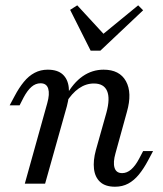

<svg xmlns="http://www.w3.org/2000/svg" viewBox="-20 -686 608 717"><path d="M409.7 11.3Q373.4 11.3 354 -6.5Q334.7 -24.2 331 -55.2Q327.4 -86.3 337.9 -125L377.4 -265.3Q391.9 -318.5 379.8 -346.4Q367.7 -374.2 330.6 -374.2Q300.8 -374.2 274.6 -356Q248.4 -337.9 226.6 -302.4L225.8 -326.6Q253.2 -376.6 288.7 -401.2Q324.2 -425.8 366.9 -425.8Q426.6 -425.8 450.4 -382.7Q474.2 -339.5 454 -268.5L411.3 -113.7Q401.6 -79.8 407.7 -59.7Q413.7 -39.5 436.3 -39.5Q454 -39.5 469.8 -53.2Q485.5 -66.9 499.2 -92.7L514.5 -121.8H551.6L533.1 -87.1Q516.9 -56.5 498.8 -34.3Q480.6 -12.1 458.9 -0.4Q437.1 11.3 409.7 11.3ZM72.6 0 156.5 -300.8Q166.1 -334.7 160.1 -354.8Q154 -375 131.5 -375Q112.9 -375 97.6 -361.7Q82.3 -348.4 68.5 -322.6L53.2 -292.7H16.1L34.7 -327.4Q50.8 -358.1 69 -380.2Q87.1 -402.4 109.3 -414.1Q131.5 -425.8 158.1 -425.8Q194.4 -425.8 213.7 -408.5Q233.1 -391.1 236.7 -360.1Q240.3 -329 229.8 -289.5L148.4 0ZM496 -666.1 514.5 -647.6 354.8 -496.8H318.5L241.9 -649.2L268.5 -666.1L380.6 -544.4L344.4 -541.9Z"/></svg>

Font: Playfair 9pt
Style: Italic
Weight: 400
Italic angle: -15.6°
Designer: Claus Eggers Sørensen
Foundry: Claus Eggers Sørensen
Version: Version 2.001;gftools[0.9.30]